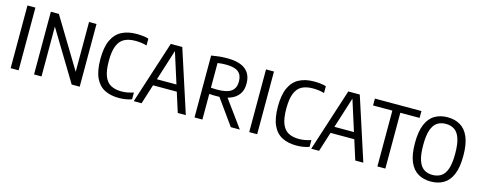

<svg xmlns="http://www.w3.org/2000/svg" viewBox="-30 -1177 4393 1760"><g transform="rotate(15 2167.0 -297.0)"><path d="M73.2 0V-595H148.7V0Z M295.2 0V-595H371.4L674.8 -94H657.7V-595H728.5V0H652.4L349.2 -501H366.1V0Z M1100.8 7.3Q1021.9 7.3 964.8 -21.7Q907.7 -50.7 876.8 -117.2Q845.8 -183.7 845.8 -296.7Q845.8 -405.9 877 -473.2Q908.1 -540.6 966.8 -571.4Q1025.4 -602.3 1107.8 -602.3Q1136.7 -602.3 1167.1 -599.1Q1197.4 -596 1222.3 -588.3V-523.6Q1192.8 -532.1 1166.3 -535.1Q1139.8 -538.1 1112.2 -538.1Q1051.2 -538.1 1009.5 -516.1Q967.9 -494.1 946.5 -441.6Q925.1 -389 925.1 -297.7Q925.1 -204.2 946.5 -151.7Q967.9 -99.3 1008.9 -78.1Q1049.9 -56.9 1108.5 -56.9Q1136 -56.9 1163.8 -61.9Q1191.5 -66.9 1222.3 -77.1V-12.5Q1198 -3.5 1166.4 1.9Q1134.8 7.3 1100.8 7.3Z M1241.1 0 1433.4 -595H1542.5L1735.5 0H1659.1L1481.3 -559.3H1492.8L1315.5 0ZM1339.5 -186.1 1355.2 -248.8H1620.2L1636.1 -186.1Z M1818.2 0V-587.7Q1852.1 -593.7 1888.7 -597.8Q1925.4 -601.8 1968.8 -601.8Q2083.8 -601.8 2141.1 -556.8Q2198.5 -511.8 2198.5 -422.5Q2199.3 -362.7 2170.9 -322.2Q2142.6 -281.7 2088.4 -261.2Q2034.2 -240.7 1957.9 -240.7Q1942.1 -240.7 1924.4 -241.4Q1906.7 -242 1892.9 -243.2V0ZM2162.4 0 1964.3 -276.9H2046.6L2248 0ZM1954.6 -299.8Q2044.5 -299.8 2085.3 -329.9Q2126.2 -359.9 2126.2 -422.2Q2126.2 -483.7 2090.3 -513.1Q2054.4 -542.5 1973.5 -542.5Q1950.3 -542.5 1931.5 -541.2Q1912.7 -539.9 1892.9 -536.5V-302.3Q1911.1 -301.1 1924.6 -300.4Q1938.2 -299.8 1954.6 -299.8Z M2337.2 0V-595H2412.7V0Z M2785.3 7.3Q2706.4 7.3 2649.3 -21.7Q2592.2 -50.7 2561.3 -117.2Q2530.3 -183.7 2530.3 -296.7Q2530.3 -405.9 2561.5 -473.2Q2592.6 -540.6 2651.3 -571.4Q2709.9 -602.3 2792.3 -602.3Q2821.2 -602.3 2851.6 -599.1Q2881.9 -596 2906.8 -588.3V-523.6Q2877.3 -532.1 2850.8 -535.1Q2824.3 -538.1 2796.7 -538.1Q2735.7 -538.1 2694 -516.1Q2652.4 -494.1 2631 -441.6Q2609.6 -389 2609.6 -297.7Q2609.6 -204.2 2631 -151.7Q2652.4 -99.3 2693.4 -78.1Q2734.4 -56.9 2793 -56.9Q2820.5 -56.9 2848.3 -61.9Q2876 -66.9 2906.8 -77.1V-12.5Q2882.5 -3.5 2850.9 1.9Q2819.3 7.3 2785.3 7.3Z M2925.6 0 3117.9 -595H3227L3420 0H3343.6L3165.8 -559.3H3177.3L3000 0ZM3024 -186.1 3039.7 -248.8H3304.7L3320.6 -186.1Z M3553.5 0V-529.8H3370.5V-595H3812.3V-529.8H3629.2V0Z M4059.9 7.3Q3991 7.3 3939.3 -23Q3887.6 -53.2 3859 -120.1Q3830.3 -187 3830.3 -297Q3830.3 -407.5 3859 -474.6Q3887.6 -541.8 3939.3 -572Q3991 -602.3 4059.9 -602.3Q4129.2 -602.3 4180.9 -572Q4232.6 -541.8 4261.1 -474.6Q4289.5 -407.5 4289.5 -297Q4289.5 -187 4261.1 -120.1Q4232.6 -53.2 4180.9 -23Q4129.2 7.3 4059.9 7.3ZM4059.9 -55.4Q4106.6 -55.4 4140.9 -77.4Q4175.2 -99.4 4193.8 -151.7Q4212.3 -204.1 4212.3 -295.5Q4212.3 -388.9 4193.8 -442.2Q4175.2 -495.5 4140.9 -517.6Q4106.6 -539.6 4059.9 -539.6Q4013.6 -539.6 3979.5 -517.6Q3945.4 -495.6 3926.9 -443.3Q3908.3 -390.9 3908.3 -299.5Q3908.3 -206.1 3926.9 -152.9Q3945.4 -99.6 3979.5 -77.5Q4013.6 -55.4 4059.9 -55.4Z"/></g></svg>

Font: Encode Sans SC Condensed Thin
Style: Regular
Weight: 100
Width: 3
Designer: Multiple Designers
Foundry: Impallari Type
Version: Version 3.002